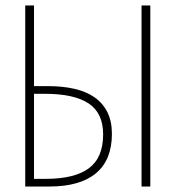

<svg xmlns="http://www.w3.org/2000/svg" viewBox="-20 -680 640 700"><path d="M72 0V-660H104V-366H156Q209 -366 252 -356Q295 -346 325 -325Q355 -304 371.5 -271Q388 -238 388 -192Q388 -97 330 -48.5Q272 0 160 0ZM104 -28H148Q252 -28 304 -66.5Q356 -105 356 -190Q356 -268 303 -303Q250 -338 144 -338H104ZM496 0V-660H528V0Z"/></svg>

Font: Source Code Pro ExtraLight
Style: Regular
Weight: 200
Monospace: yes
Designer: Paul D. Hunt, Teo Tuominen
Foundry: Adobe Systems Incorporated
Version: Version 2.030;PS 1.000;hotconv 16.6.51;makeotf.lib2.5.65220